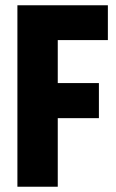

<svg xmlns="http://www.w3.org/2000/svg" viewBox="-20 -708 438 728"><path d="M46 0V-688H389V-556H199V-393H355V-260H199V0Z"/></svg>

Font: Archivo ExtraCondensed ExtraBold
Style: Regular
Weight: 800
Width: 2
Designer: Hector Gatti
Foundry: Omnibus-Type
Version: Version 2.001